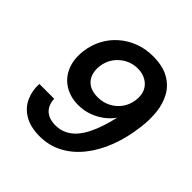

<svg xmlns="http://www.w3.org/2000/svg" viewBox="-192 -857 1015 1015"><g transform="rotate(45 315.5 -350.0)"><path d="M256 12Q186 12 141 -15Q96 -42 76 -87Q56 -132 59 -183H170Q172 -137 199 -112.5Q226 -88 274 -88Q309 -88 337.5 -102Q366 -116 387.5 -140.5Q409 -165 425.5 -198Q442 -231 454.5 -269Q467 -307 476 -348Q457 -320 427 -297.5Q397 -275 360.5 -262Q324 -249 283 -249Q225 -249 180.5 -276Q136 -303 114.5 -353Q93 -403 101 -470Q108 -523 131.5 -567Q155 -611 192.5 -643.5Q230 -676 277.5 -694Q325 -712 380 -712Q453 -712 499.5 -686Q546 -660 570.5 -616Q595 -572 601 -516.5Q607 -461 599 -402Q588 -311 559 -235.5Q530 -160 485.5 -104.5Q441 -49 383 -18.5Q325 12 256 12ZM327 -351Q366 -351 399 -368Q432 -385 453.5 -415Q475 -445 480 -484Q485 -522 472.5 -549.5Q460 -577 433 -593Q406 -609 369 -609Q331 -609 298.5 -591.5Q266 -574 244.5 -544Q223 -514 218 -474Q214 -438 225 -410Q236 -382 261.5 -366.5Q287 -351 327 -351Z"/></g></svg>

Font: DM Sans 11pt SemiBold
Style: Italic
Weight: 600
Italic angle: -10°
Version: Version 4.004;gftools[0.9.30]